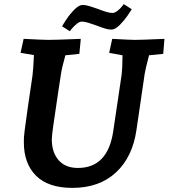

<svg xmlns="http://www.w3.org/2000/svg" viewBox="-20 -899 820 934"><path d="M96 -207Q95 -225 100 -265Q105 -305 116 -381L138 -531Q142 -561 145 -631L80 -642L95 -710Q193 -705 215 -705Q250 -705 346 -709L373 -710L366 -637L298 -630Q280 -565 277 -541L264 -457Q247 -342 239.5 -290Q232 -238 232 -221Q232 -158 265 -120Q298 -82 359 -82Q505 -82 531 -262L571 -531Q576 -572 576 -630L511 -642L526 -710Q616 -705 635 -705Q669 -705 755 -709L780 -710L774 -637L705 -630Q687 -561 684 -541L644 -268Q625 -135 544 -60Q463 15 332 15Q215 15 155.5 -44Q96 -103 96 -207ZM382 -875Q396 -875 416 -869Q436 -863 455 -856Q481 -846 497.5 -841Q514 -836 527 -836Q538 -836 550.5 -845.5Q563 -855 571.5 -865.5Q580 -876 582 -879L621 -854Q617 -847 600.5 -823Q584 -799 562 -777Q540 -755 522 -755Q508 -755 491.5 -760Q475 -765 449 -775Q430 -782 410.5 -788Q391 -794 378 -794Q367 -794 354 -783.5Q341 -773 331.5 -762Q322 -751 320 -747L282 -771Q286 -779 302.5 -804Q319 -829 341.5 -852Q364 -875 382 -875Z"/></svg>

Font: Andada Pro ExtraBold
Style: Italic
Weight: 800
Italic angle: -6.99998°
Designer: Carolina Giovagnoli
Foundry: Huerta Tipografica
Version: Version 3.005; ttfautohint (v1.8.4)